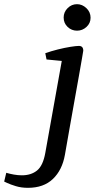

<svg xmlns="http://www.w3.org/2000/svg" viewBox="-156 -728 457 920"><path d="M-22 172Q-54 172 -80 164Q-106 156 -121 149Q-136 142 -136 142L-126 100Q-109 105 -89.5 108.5Q-70 112 -51 112Q-7 112 21.5 89Q50 66 61 5L140 -436L67 -443L61 -473Q89 -483 121 -491Q153 -499 181 -503.5Q209 -508 222 -508Q243 -508 243 -485Q243 -483 237 -449Q231 -415 221.5 -360.5Q212 -306 200 -240.5Q188 -175 176.5 -108.5Q165 -42 155 14Q142 87 97.5 129.5Q53 172 -22 172ZM213 -581Q187 -581 168 -599Q149 -617 149 -644Q149 -670 168 -689Q187 -708 213 -708Q238 -708 258 -689Q278 -670 278 -643Q278 -617 258.5 -599Q239 -581 213 -581Z"/></svg>

Font: Manuale Medium
Style: Italic
Weight: 500
Italic angle: -11°
Version: Version 1.002